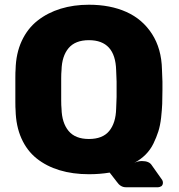

<svg xmlns="http://www.w3.org/2000/svg" viewBox="-20 -727 755 812"><path d="M547.9 -38.1Q563.5 -45.9 580.1 -45.9Q611.3 -45.9 622.1 -27.8L666 34.2Q668.9 40 668.9 43.9V46.9Q668.9 54.2 663.1 60.1Q654.8 64.9 648.9 64.9H512.2Q489.7 64.9 474.1 42L443.8 2.9Q402.3 9.8 356 9.8Q287.6 9.8 231.9 -7.1Q176.3 -23.9 135 -56.9Q93.8 -89.8 70.6 -141.8Q47.4 -193.8 45.9 -261.2Q44.9 -270 44.9 -295.9V-397Q44.9 -424.3 45.9 -433.1Q47.4 -501 72 -554Q96.7 -606.9 139.2 -640.1Q181.6 -673.3 236.6 -690.2Q291.5 -707 356 -707Q446.3 -707 514.4 -676.5Q582.5 -646 622.8 -583.5Q663.1 -521 665 -433.1Q667 -395 667 -381.8V-346.2Q667 -312 666 -287.4Q665 -262.7 661.4 -229.7Q657.7 -196.8 649.7 -171.4Q641.6 -146 628.9 -119.9Q616.2 -93.8 595.7 -73.2Q575.2 -52.7 547.9 -38.1ZM471.2 -267.1Q471.7 -275.9 472.2 -292.7Q472.7 -309.6 473.1 -316.9V-381.8Q472.7 -389.2 472.2 -405.5Q471.7 -421.9 471.2 -430.2Q467.8 -557.1 356 -557.1Q298.3 -557.1 270 -523.4Q241.7 -489.7 240.2 -430.2Q238.8 -417 238.8 -396V-301.8Q238.8 -280.3 240.2 -267.1Q241.7 -207.5 270 -173.3Q298.3 -139.2 356 -139.2Q414.1 -139.2 441.9 -173.1Q469.7 -207 471.2 -267.1Z"/></svg>

Font: Cunia
Style: Bold
Weight: 700
Designer: Alejo Bergmann, Denis Ignatov
Foundry: Hubert & Fischer
Version: Version 1.00 February 21, 2019, initial release